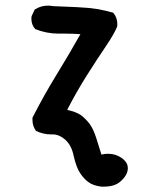

<svg xmlns="http://www.w3.org/2000/svg" viewBox="-20 -536 540 696"><path d="M216.8 -414.1H192.4Q148.4 -414.1 107.4 -430.7Q93.8 -446.3 93.8 -467.8Q93.8 -475.6 94.7 -477.5L105.5 -501L108.4 -502.9Q128.9 -515.6 154.3 -515.6Q163.1 -515.6 172.9 -513.7Q278.3 -509.8 300.3 -507.3Q322.3 -504.9 335 -502.9Q361.3 -498 389.6 -490.2L391.6 -488.3Q405.3 -471.7 405.3 -448.2Q405.3 -441.4 404.3 -438.5Q394.5 -414.1 364.3 -369.1Q335 -326.2 295.4 -263.7Q255.9 -201.2 223.6 -137.7Q254.9 -130.9 272.5 -119.1Q292 -104.5 305.2 -86.4Q318.4 -68.4 328.6 -36.6Q338.9 -4.9 347.7 24.4Q359.4 21.5 369.1 21.5Q378.9 21.5 388.2 22.9Q397.5 24.4 408.2 29.3Q420.9 35.2 429.7 43.9Q443.4 56.6 443.4 73.2Q443.4 99.6 414.1 124Q393.6 140.6 356.4 140.6Q350.6 140.6 347.7 140.6Q317.4 136.7 301.8 125Q286.1 114.3 271.5 93.3Q256.8 72.3 247.1 29.3Q239.3 -9.8 215.8 -30.3Q194.3 -48.8 170.9 -48.8H165Q136.7 -48.8 110.4 -61.5Q97.7 -79.1 97.7 -100.6Q97.7 -103.5 97.7 -109.4Q139.6 -191.4 185.5 -266.1Q231.4 -340.8 271.5 -412.1Q244.1 -414.1 216.8 -414.1Z"/></svg>

Font: JasonHandwriting2
Style: SemiBold
Weight: 600
Version: Version 1.04.7